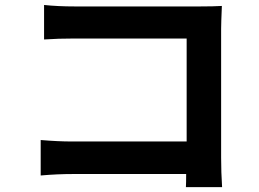

<svg xmlns="http://www.w3.org/2000/svg" viewBox="-20 -730 1040 772"><path d="M873 22.5H727.5Q728.5 6.8 728.5 -30.3H273.4Q210 -30.3 143.6 -24.4V-167Q213.9 -161.1 268.6 -161.1H730.5V-575.2H281.2Q213.9 -575.2 157.2 -571.3V-710Q212.9 -704.1 281.2 -704.1H784.2Q838.9 -704.1 872.1 -706.1Q869.1 -635.7 869.1 -614.3V-95.7Q869.1 -38.1 873 22.5Z"/></svg>

Font: Gen Shin Gothic Monospace Bold
Style: Bold
Weight: 700
Designer: [Source Han Sans]
Ryoko NISHIZUKA  (kana & ideographs); Paul D. Hunt (Latin, Greek & Cyrillic); Wenlong ZHANG  (bopomofo
Version: Version 1.002.20150607